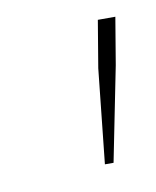

<svg xmlns="http://www.w3.org/2000/svg" viewBox="-40 -766 219 269"><g transform="rotate(-10 70.0 -631.5)"><path d="M102.1 -530.8H89.8L104 -665L115.2 -731.9H140.1L128.9 -665Z"/></g></svg>

Font: Squarion Thin
Style: Italic
Weight: 100
Designer: Natanael Gama
Version: Version 1.00;September 12, 2019;FontCreator 11.5.0.2425 64-b